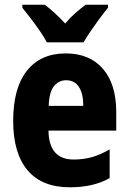

<svg xmlns="http://www.w3.org/2000/svg" viewBox="-20 -786 547 816"><path d="M259 -559Q361 -559 417.5 -493.5Q474 -428 474 -310V-231H186Q188 -108 293 -108Q334 -108 370 -118Q406 -128 446 -151V-29Q377 10 277 10Q158 10 97 -62.5Q36 -135 36 -272Q36 -412 94.5 -485.5Q153 -559 259 -559ZM261 -445Q230 -445 209.5 -420Q189 -395 187 -336H334Q334 -388 315.5 -416.5Q297 -445 261 -445ZM179 -606Q169 -626 150 -653.5Q131 -681 110.5 -708Q90 -735 75 -753V-766H170Q189 -752 211.5 -731.5Q234 -711 257 -686Q279 -712 301.5 -731.5Q324 -751 344 -766H439V-753Q423 -734 403.5 -707.5Q384 -681 365.5 -654Q347 -627 335 -606Z"/></svg>

Font: Noto Sans Kannada Condensed ExtraBold
Style: Regular
Weight: 800
Width: 3
Designer: Jelle Bosma - Monotype Design Team
Foundry: Monotype Imaging Inc.
Version: Version 2.005; ttfautohint (v1.8.4.7-5d5b)